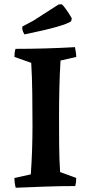

<svg xmlns="http://www.w3.org/2000/svg" viewBox="-20 -876 427 904"><path d="M54 8Q48 -14 48 -38L125 -55Q129 -110 131 -168.5Q133 -227 133 -283Q133 -359 132 -436.5Q131 -514 127 -580L48 -608Q48 -618 49 -627Q50 -636 53 -646Q123 -646 193 -648Q263 -650 333 -654Q335 -642 337 -630.5Q339 -619 339 -608L265 -591Q261 -527 259.5 -459.5Q258 -392 258 -328Q258 -260 258.5 -194Q259 -128 263 -66L339 -38Q339 -17 334 0Q264 0 194 2.5Q124 5 54 8ZM95 -714Q87 -727 85 -739V-751L136 -778L256 -855L270 -856Q278 -851 292.5 -830Q307 -809 318 -790L315 -776Q301 -765 247 -749.5Q193 -734 95 -714Z"/></svg>

Font: Labrada SemiBold
Style: Regular
Weight: 600
Designer: Mercedes Jáuregui
Foundry: Omnibus-Type Team
Version: Version 1.000; ttfautohint (v1.8.4.7-5d5b)